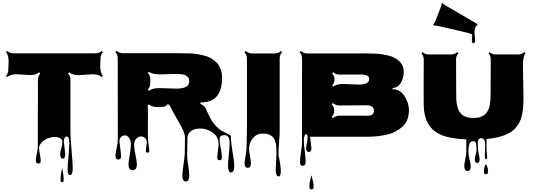

<svg xmlns="http://www.w3.org/2000/svg" viewBox="-20 -1068 4181 1500"><path d="M44.9 -523.9 47.4 -586.4Q47.4 -640.1 26.4 -660.6L36.1 -670.4Q55.7 -651.4 84.5 -651.4H725.6Q755.4 -651.4 774.4 -670.4L784.2 -660.6Q765.6 -642.1 765.6 -611.8L763.2 -549.3Q763.2 -496.6 784.2 -475.6L774.4 -465.3Q752.4 -487.8 703.1 -487.8L595.2 -481Q543.9 -481 521.5 -503.4L511.2 -493.7Q530.3 -475.1 530.3 -444.8V-39.6Q530.3 11.2 539.3 111.8Q548.3 212.4 548.3 244.1Q548.3 299.8 528.3 299.8Q508.3 299.8 508.3 260.3Q508.3 220.7 514.9 153.1Q521.5 85.4 521.5 51.3Q521.5 -2 500.5 -2Q490.2 -2 484.4 10.3Q478.5 22.5 478.5 34.2L489.7 136.2Q489.7 171.4 469.7 171.4Q459.5 171.4 454.6 161.1Q449.7 150.9 449.7 137.2Q449.7 123.5 458.5 92.5Q467.3 61.5 467.3 42Q467.3 22.5 450.4 12.2Q433.6 2 408 2Q382.3 2 354.7 12.2Q327.1 22.5 306.2 44.2Q285.2 65.9 285.2 87.2Q285.2 108.4 291.7 138.7Q298.3 168.9 298.3 189.2Q298.3 209.5 280.3 209.5Q259.8 209.5 259.8 187.7Q259.8 166 267.6 132.8Q275.4 99.6 275.4 83V-43.9Q276.4 -311.5 276.4 -444.8Q276.4 -475.6 294.9 -493.7L285.2 -503.4Q263.7 -481.4 213.9 -481.4L108.9 -487.8Q58.6 -487.8 36.1 -465.3L26.4 -475.6Q44.9 -494.1 44.9 -523.9ZM465.8 245.1Q477.5 298.8 477.5 338.4Q477.5 355.5 465.3 355.5Q453.1 355.5 453.1 339.8Q453.1 295.9 465.8 245.1Z M1677.2 160.2 1688 59.1Q1688 -2.4 1637.9 -34.9Q1587.9 -67.4 1532.7 -63.7Q1477.5 -60.1 1455.6 -26.4Q1444.3 -10.3 1444.3 11.7L1441.9 142.6Q1441.9 169.4 1450.2 222.4Q1458.5 275.4 1458.5 302.2Q1458.5 349.6 1431.6 349.6Q1404.8 349.6 1404.8 303.7Q1404.8 273.4 1413.6 216.8Q1422.4 160.2 1423.6 130.9Q1424.8 101.6 1424.8 5.9Q1424.8 -19.5 1409.2 -52.7Q1393.6 -85.9 1359.9 -144Q1326.2 -202.1 1304.7 -246.6L1290 -254.9Q1278.3 -233.4 1248.5 -233.4L1207.5 -231.9Q1165.5 -231.9 1144.5 -252.4L1134.3 -242.7Q1135.7 -224.6 1135.7 -165.5L1135.3 -45.9Q1135.3 7.8 1137.2 33.2L1146.5 105Q1146.5 125 1132.8 125Q1119.1 125 1119.1 106.4L1127 45.9Q1127 23.9 1114 11Q1101.1 -2 1080.3 -2Q1059.6 -2 1043.7 16.4Q1027.8 34.7 1027.8 64Q1027.8 93.3 1038.6 143.3Q1049.3 193.4 1049.3 215.3Q1049.3 261.2 1016.6 261.2Q983.9 261.2 983.9 216.3Q983.9 195.3 993.4 143.1Q1002.9 90.8 1002.9 60.1Q1002.9 29.3 988.8 9.5Q974.6 -10.3 956.5 -10.3Q938.5 -10.3 925.8 2.2Q913.1 14.6 913.1 33.2L926.3 148.9Q926.3 178.7 904.3 178.7Q882.3 178.7 882.3 148.4Q882.3 130.9 891.6 87.2Q900.9 43.5 900.4 19Q899.9 -5.4 899.9 -612.8Q899.9 -643.1 881.3 -661.1L891.1 -670.9Q910.2 -652.3 939.5 -652.3H1377Q1479.5 -652.3 1514.9 -646.2Q1550.3 -640.1 1576.9 -633.3Q1603.5 -626.5 1621.8 -616.5Q1640.1 -606.4 1658.9 -591.6Q1677.7 -576.7 1689 -557.6Q1714.8 -514.2 1714.8 -465.3Q1714.8 -416.5 1707.3 -385.5Q1699.7 -354.5 1682.1 -327.1Q1644 -268.1 1548.3 -268.1L1544.4 -256.8Q1575.2 -244.6 1585.4 -223.1Q1628.4 -129.4 1648.9 -104.2Q1669.4 -79.1 1687 -64Q1704.6 -48.8 1737.3 -33.2Q1770 -17.6 1776.9 -12.9Q1783.7 -8.3 1783.7 -5.4Q1783.7 43.5 1796.9 120.1Q1810.1 196.8 1810.1 218.8Q1810.1 240.7 1808.3 250.5Q1806.6 260.3 1800.8 269.8Q1794.9 279.3 1783.7 279.3Q1772.5 279.3 1766.8 263.2Q1761.2 247.1 1761.2 223.6Q1761.2 200.2 1767.6 139.9Q1773.9 79.6 1773.9 48.8Q1773.9 -12.2 1734.4 -12.2Q1714.8 -12.2 1705.3 -5.4Q1695.8 1.5 1695.8 22.7Q1695.8 43.9 1704.6 90.3Q1713.4 136.7 1713.4 160.4Q1713.4 184.1 1695.3 184.1Q1677.2 184.1 1677.2 160.2ZM1352.1 -490.2 1236.8 -486.8Q1166 -486.8 1144.5 -507.8L1134.3 -498.5Q1153.8 -479.5 1153.8 -449.7V-417Q1153.8 -387.7 1134.3 -368.2L1144.5 -358.4Q1165.5 -379.9 1231.4 -379.9L1355 -375.5Q1404.3 -375.5 1431.4 -388.4Q1458.5 -401.4 1458.5 -436Q1458.5 -458 1443.4 -470.5Q1428.2 -482.9 1406.7 -486.6Q1385.3 -490.2 1352.1 -490.2Z M2134.3 263.2 2139.6 133.3Q2139.6 70.3 2135 53.7Q2130.4 37.1 2125.5 24.4Q2120.6 11.7 2112.8 3.9Q2105 -3.9 2094.2 -10.7Q2073.7 -24.4 2029.8 -24.4Q1985.8 -24.4 1955.8 11.2Q1925.8 46.9 1925.8 96.7Q1925.8 115.2 1933.1 152.1Q1940.4 189 1940.4 207.5Q1940.4 242.7 1915.5 242.7Q1890.6 242.7 1890.6 208.5Q1890.6 189.5 1898.2 151.4Q1905.8 113.3 1905.8 93.8L1909.2 -37.1V-610.8Q1909.2 -641.1 1890.1 -659.7L1899.9 -669.9Q1920.4 -650.4 1948.7 -650.4H2125.5Q2154.8 -650.4 2174.3 -669.9L2184.1 -659.7Q2165 -640.6 2165 -610.8V-39.6Q2165 -14.2 2159.7 48.1Q2154.3 110.4 2156.2 144H2155.8Q2173.8 225.1 2173.8 267.6Q2173.8 310.1 2157.7 310.1Q2134.3 310.1 2134.3 263.2Z M2402.3 0 2413.1 89.4Q2413.1 119.1 2392.3 119.1Q2371.6 119.1 2371.6 89.8Q2371.6 76.2 2377.4 49.3Q2383.3 22.5 2383.3 2Q2383.3 -18.6 2371.6 -18.6Q2362.3 -18.6 2357.9 -4.2Q2353.5 10.3 2353.5 31Q2353.5 51.8 2360.6 110.6Q2367.7 169.4 2367.7 198.5Q2367.7 227.5 2345.7 227.5Q2323.7 227.5 2323.7 199.5Q2323.7 171.4 2331.5 121.8Q2339.4 72.3 2339.4 47.4L2339.8 -610.8Q2339.8 -641.1 2320.8 -659.7L2330.6 -669.9Q2351.1 -650.4 2379.4 -650.4H2792.5Q2799.8 -650.4 2818.4 -650.9Q2836.9 -651.4 2862.3 -650.4Q2887.7 -649.4 2914.3 -648.7Q2940.9 -647.9 2967.5 -643.6Q2994.1 -639.2 3018.6 -633.1Q3043 -627 3064 -615.2Q3085 -603.5 3100.6 -588.9Q3134.3 -556.6 3134.3 -506.8Q3134.3 -457 3111.3 -420.2Q3088.4 -383.3 3046.9 -379.9L3047.9 -370.1Q3076.7 -372.6 3101.6 -356.7Q3126.5 -340.8 3142.1 -314.5Q3174.8 -258.8 3174.8 -210.9Q3174.8 -163.1 3160.9 -130.4Q3147 -97.7 3122.1 -76.2Q3097.2 -54.7 3066.9 -39.1Q3036.6 -23.4 2999.5 -15.6Q2928.7 0 2858.9 0ZM2571.8 -253.4Q2590.8 -234.4 2590.8 -204.1Q2590.8 -173.8 2571.8 -154.8L2581.5 -144.5Q2601.1 -164.1 2630.4 -164.1H2822.3Q2825.7 -164.1 2836.9 -163.8Q2848.1 -163.6 2852.8 -163.8Q2857.4 -164.1 2866.9 -165Q2876.5 -166 2881.1 -168.7Q2885.7 -171.4 2891.1 -175.8Q2901.4 -183.1 2901.4 -204.1Q2901.4 -225.1 2884.3 -235.4Q2867.2 -245.6 2845.2 -245.6L2630.4 -244.1Q2600.6 -244.1 2581.5 -263.2ZM2668 -412.1 2782.2 -407.2Q2840.8 -407.2 2856.9 -428.2Q2864.7 -438.5 2864.7 -451.9Q2864.7 -465.3 2854 -473.1Q2835.9 -485.8 2806.6 -485.8L2630.4 -485.4Q2603.5 -485.4 2584 -503.9L2574.7 -494.1Q2593.8 -475.1 2593.8 -447.8Q2593.8 -420.4 2574.7 -400.4L2584 -391.1Q2605.5 -412.1 2668 -412.1ZM2397 388.2Q2397 363.8 2404.5 335.4Q2412.1 307.1 2413.6 300.8Q2415 308.1 2420.2 327.9Q2425.3 347.7 2427.7 361.6Q2430.2 375.5 2430.2 393.8Q2430.2 412.1 2413.6 412.1Q2397 412.1 2397 388.2Z M3666.5 -746.6 3668.9 -796.4Q3668.9 -802.2 3635.3 -811Q3601.6 -819.8 3497.3 -843.8Q3393.1 -867.7 3381.3 -868.9Q3369.6 -870.1 3366 -870.1Q3362.3 -870.1 3362.3 -870.8Q3362.3 -871.6 3365.2 -875Q3374.5 -886.7 3383.8 -910.2L3420.4 -1003.9Q3428.7 -1024.9 3430.2 -1036.6Q3431.6 -1048.3 3432.1 -1048.3Q3432.6 -1048.3 3435.5 -1044.9Q3447.3 -1032.7 3468.8 -1020.5L3678.7 -898.4Q3713.4 -877.9 3713.4 -876.5Q3713.4 -875 3709.2 -872.1Q3705.1 -869.1 3700.2 -864.3Q3687 -851.1 3687 -814.5L3692.4 -748Q3692.4 -740.2 3688.2 -735.6Q3684.1 -731 3678.7 -731Q3666.5 -731 3666.5 -746.6ZM4065.4 -551.8 4069.8 -302.2Q4069.8 -171.9 4037.6 -111.3Q4007.3 -53.7 3951.2 -24.9Q3887.2 8.3 3781.2 18.1V109.4L3786.1 159.7Q3786.1 176.3 3776.9 176.3Q3767.6 176.3 3767.6 144L3770.5 64.5Q3770.5 11.7 3737.8 11.7Q3712.4 11.7 3712.4 53.2Q3712.4 53.2 3714.8 95.7Q3714.8 110.4 3720.9 138.4Q3727.1 166.5 3727.1 178.2Q3727.1 189.9 3722.2 197.8Q3717.3 205.6 3708 205.6Q3698.7 205.6 3694.1 197.5Q3689.5 189.5 3689.5 178.2Q3689.5 167 3696 141.4Q3702.6 115.7 3702.6 108.4Q3702.6 101.1 3702.6 93.5Q3702.6 85.9 3702.1 78.1Q3701.7 70.3 3699.7 58.6Q3695.8 34.2 3676.3 34.2Q3640.1 34.2 3640.1 105.5V127.9Q3640.1 146 3648.9 180.7Q3657.7 215.3 3657.7 230.5Q3657.7 268.1 3633.3 268.1Q3621.1 268.1 3614 257.8Q3606.9 247.6 3606.9 231.4Q3606.9 215.3 3615 176.8Q3623 138.2 3623 118.2V21Q3484.4 14.6 3415 -19.5Q3293.9 -78.1 3290.5 -242.2Q3289.6 -287.6 3289.6 -377.4L3290.5 -603Q3290.5 -631.8 3271.5 -651.4L3281.7 -661.1Q3299.8 -642.6 3330.1 -642.6H3502.9Q3532.7 -642.6 3551.3 -661.1L3561.5 -651.4Q3543 -632.3 3543 -603L3543.9 -352.1Q3543.9 -279.3 3547.9 -259.8Q3551.8 -240.2 3556.4 -223.9Q3561 -207.5 3567.6 -197.8Q3574.2 -188 3584.5 -177Q3594.7 -166 3607.9 -160.2Q3638.7 -146.5 3668.2 -146.5Q3697.8 -146.5 3714.1 -149.2Q3730.5 -151.9 3742.9 -158Q3755.4 -164.1 3765.4 -171.1Q3775.4 -178.2 3782.5 -189.2Q3789.6 -200.2 3794.9 -210.2Q3800.3 -220.2 3803.5 -235.4Q3806.6 -250.5 3808.6 -262Q3810.5 -273.4 3811.5 -291Q3813 -317.9 3813 -352.1L3814 -603Q3814 -632.8 3795.9 -651.4L3805.2 -661.1Q3823.7 -642.6 3854 -642.6H4026.9Q4057.6 -642.6 4075.7 -661.1L4085.4 -651.4Q4065.4 -630.9 4065.4 -551.8ZM3760.7 270Q3760.7 246.6 3767.8 230.2Q3774.9 213.9 3776.4 213.9Q3777.8 213.9 3781.7 222.7Q3793 248 3793 271Q3793 293.9 3776.9 293.9Q3760.7 293.9 3760.7 270Z"/></svg>

Font: Nosifer
Style: Regular
Weight: 400
Version: Version 001.002